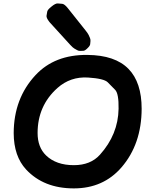

<svg xmlns="http://www.w3.org/2000/svg" viewBox="-20 -1051 838 1102"><path d="M485.4 -606Q577.1 -600.1 598.4 -578.6Q619.6 -557.1 640.9 -535.4Q662.1 -513.7 660.6 -426.8Q658.2 -279.3 553.7 -163.1Q500 -103 403.8 -103Q302.7 -103 244.6 -158.7Q195.8 -205.6 195.8 -287.6Q195.8 -444.3 309.6 -545.9Q384.3 -612.3 485.4 -606ZM184.1 -620.1Q59.1 -486.3 58.6 -286.6Q59.1 -154.3 129.9 -78.1Q231 30.3 403.8 30.3Q572.8 30.3 677.2 -90.3Q792.5 -223.6 793 -426.8Q793 -578.1 717.8 -655.3Q641.1 -734.4 481.4 -735.8Q293.9 -737.8 184.1 -620.1ZM275.4 -1013.2Q252.9 -995.6 251 -984.1Q249 -972.7 247.1 -960.9Q245.1 -949.2 262.2 -926.8Q264.2 -923.8 266.6 -921.4L382.3 -794.4Q397.9 -777.3 406.2 -772.7Q414.6 -768.1 422.9 -763.2Q431.2 -758.3 440.4 -758.8Q449.7 -759.3 458.7 -759.5Q467.8 -759.8 482.4 -774.4Q496.6 -788.1 497.6 -797.4Q498.5 -806.6 499.3 -815.7Q500 -824.7 496.3 -833.3Q492.7 -841.8 488.8 -850.3Q484.9 -858.9 470.2 -877.4L368.7 -1004.9Q350.1 -1027.8 337.2 -1029.1Q324.2 -1030.3 311.3 -1031.2Q298.3 -1032.2 275.4 -1013.2Z"/></svg>

Font: Comic Relief
Style: Bold
Weight: 700
Designer: Jeff Davis
Foundry: Loudifier
Version: Version 1.200; ttfautohint (v1.8.4.7-5d5b)